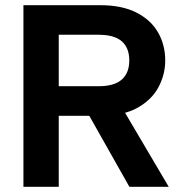

<svg xmlns="http://www.w3.org/2000/svg" viewBox="-20 -720 702 740"><path d="M70.3 0V-700H365.7Q450.7 -700 506.5 -671.2Q562.3 -642.5 589.5 -594.4Q616.8 -546.4 616.8 -486.9Q616.8 -432.8 590.8 -384Q564.8 -335.3 509.7 -304.5Q454.7 -273.7 365.7 -273.7H206.4V0ZM478.7 0 298.3 -319.4H441.9L630.3 0ZM206.4 -387.7H360.1Q420.4 -387.7 449.3 -413.3Q478.3 -439 478.3 -486.9Q478.3 -535.2 449.6 -560.6Q420.9 -586 360.1 -586H206.4Z"/></svg>

Font: Envelope Sans Variable
Style: Regular
Weight: 500
Designer: Andreas Rasmussen / Norman Anderson
Foundry: mail.de GmbH
Version: Version 1.150